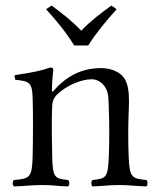

<svg xmlns="http://www.w3.org/2000/svg" viewBox="-20 -663 565 688"><path d="M246 -500H296C325 -546 363 -591 398 -630L379 -643C342 -616 308 -591 271 -553C237 -589 204 -614 165 -643L145 -630C180 -592 217 -547 246 -500ZM175 -341C172 -337 166 -328 166 -341C166 -370 171 -414 171 -414C171 -419 167 -421 159 -421C132 -411 99 -403 33 -394C31 -388 33 -383 35 -377C86 -372 95 -367.5 97 -312C98.9 -260.6 98.3 -153 97 -104C95 -26 87 -23 30 -18C24 -12 24 -1 30 5C69 4 92 0 133 0C170 0 184 4 224 5C230 -1 230 -12 224 -18C175 -23 169 -26 167 -104C165.8 -150.7 164.6 -235.5 167 -283C168 -303 175 -314 183 -323C219 -358 272 -379 309 -379C328 -379 349 -367 360 -345C370 -326 368.8 -300 370 -271C372 -221.1 372 -154.1 370 -104C366.9 -26.1 361 -23 311 -18C306 -12 306 -1 311 5C351 4 369 0 407 0C446 0 464 4 505 5C510 -1 510 -12 505 -18C452 -23 444.2 -26.1 441 -104C439 -153.5 439 -208 441 -258C441.6 -273 442.2 -287.5 442.2 -301.3C442.2 -335.2 438.6 -364.7 423 -386C407 -407 375 -419 342 -419C295 -419 233 -406 175 -341Z"/></svg>

Font: Libertinus Serif Display
Style: Regular
Weight: 400
Designer: Philipp H. Poll
Foundry: Khaled Hosny
Version: Version 6.1